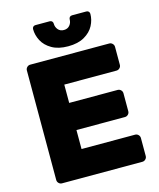

<svg xmlns="http://www.w3.org/2000/svg" viewBox="-131 -1002 906 1094"><g transform="rotate(-15 321.5 -455.0)"><path d="M70 0ZM255 -272H541Q552 -272 560 -280Q568 -288 568 -299V-405Q568 -416 560 -424Q552 -432 541 -432H255V-540H563Q574 -540 582 -548Q590 -556 590 -567V-673Q590 -684 582 -692Q574 -700 563 -700H97Q86 -700 78 -692Q70 -684 70 -673V-27Q70 -16 78 -8Q86 0 97 0H571Q582 0 590 -8Q598 -16 598 -27V-133Q598 -144 590 -152Q582 -160 571 -160H255ZM184 -910H268Q277 -910 282 -904.5Q287 -899 287 -891Q287 -871 299.5 -856Q312 -841 334 -841Q356 -841 368.5 -856Q381 -871 381 -891Q381 -899 386 -904.5Q391 -910 400 -910H484Q493 -910 498 -904.5Q503 -899 503 -891Q503 -856 485.5 -822.5Q468 -789 430 -767Q392 -745 334 -745Q276 -745 238 -767Q200 -789 182.5 -822.5Q165 -856 165 -891Q165 -899 170 -904.5Q175 -910 184 -910Z"/></g></svg>

Font: Hezaedrus
Style: Bold
Weight: 700
Designer: Hubert & Fischer
Foundry: Hubert & Fischer
Version: Version 1.10;September 3, 2019;FontCreator 11.5.0.2425 64-bi